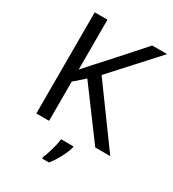

<svg xmlns="http://www.w3.org/2000/svg" viewBox="-220 -833 1058 1174"><g transform="rotate(30 309.5 -246.5)"><path d="M619 0H513L260 -341L187 -277V0H97V-714H187V-362Q217 -396 248 -430Q279 -464 310 -498L503 -714H608L325 -403ZM394 70Q390 88 377.5 115.5Q365 143 348.5 171Q332 199 314 221H266V209Q274 192 282.5 165.5Q291 139 298 110.5Q305 82 307 61H394Z"/></g></svg>

Font: Noto Sans Javanese
Style: Regular
Weight: 400
Designer: Monotype Design Team
Foundry: Monotype Imaging Inc.
Version: Version 2.004